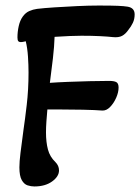

<svg xmlns="http://www.w3.org/2000/svg" viewBox="-20 -663 506 693"><path d="M104 10Q92 10 79.5 6Q67 2 58.5 -13Q50 -28 50 -59Q50 -79 54 -111.5Q58 -144 65 -196Q70 -229 76.5 -284.5Q83 -340 83 -401Q83 -428 81 -458.5Q79 -489 73 -514Q61 -511 55 -511Q49 -511 46 -514.5Q43 -518 43 -528Q43 -548 47.5 -568.5Q52 -589 62 -603Q72 -617 85.5 -623Q99 -629 114 -631Q139 -634 177.5 -636.5Q216 -639 258.5 -641Q301 -643 336 -643Q383 -643 405.5 -642Q428 -641 440 -639Q466 -635 466 -611Q466 -594 459.5 -580.5Q453 -567 444 -556Q433 -540 420.5 -533.5Q408 -527 388 -529Q371 -531 341.5 -532.5Q312 -534 274 -534Q258 -534 232 -533Q206 -532 177 -530Q176 -496 171 -452.5Q166 -409 160 -364Q187 -366 225 -367.5Q263 -369 303 -370Q343 -371 374 -371Q392 -371 400 -366.5Q408 -362 408 -347Q408 -330 399.5 -310.5Q391 -291 377.5 -277Q364 -263 349 -264Q324 -266 278.5 -267Q233 -268 183 -268H151Q149 -246 147.5 -224.5Q146 -203 146 -185Q146 -150 153 -123.5Q160 -97 180 -78Q193 -65 193 -48Q193 -26 168 -8Q143 10 104 10Z"/></svg>

Font: Akaya Kanadaka
Style: Regular
Weight: 400
Designer: Vaishnavi Murthy Yerkadithaya, Juan Luis Blanco Aristondo
Version: Version 1.002; ttfautohint (v1.8.3)